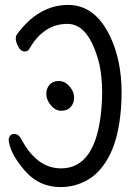

<svg xmlns="http://www.w3.org/2000/svg" viewBox="-20 -738 540 780"><path d="M226 22Q141 22 84 -41Q35 -97 21 -142Q15 -163 15 -169Q18 -194 38 -194Q54 -194 65 -176Q128 -54 228 -54Q371 -54 392 -296Q395 -330 395 -363Q395 -423 384 -476Q343 -641 254 -641Q158 -641 100 -541Q94 -529 81 -529Q64 -529 54 -548.5Q44 -568 44 -582Q44 -591 48 -597Q136 -718 257 -718Q365 -718 426 -593Q474 -494 474 -362Q474 -328 471 -292Q462 -183 428 -113Q394 -43 341.5 -10.5Q289 22 226 22ZM229 -288Q205 -288 186.5 -310.5Q168 -333 168 -356Q168 -379 181.5 -394Q195 -409 219 -409Q243 -409 262 -387.5Q281 -366 281 -342Q281 -318 267 -303Q253 -288 229 -288Z"/></svg>

Font: LXGW WenKai Mono TC
Style: Bold
Weight: 700
Designer: LXGW / Fontworks Inc.
Foundry: LXGW / Fontworks Inc.
Version: Version 1.330